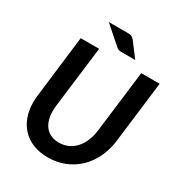

<svg xmlns="http://www.w3.org/2000/svg" viewBox="-208 -1029 1088 1172"><g transform="rotate(30 336.0 -443.0)"><path d="M317.5 -104Q352.5 -104 381.8 -117.2Q411 -130.5 433 -154.8Q455 -179 469.2 -213Q483.5 -247 488.5 -288.5L542 -723H671.5L618.5 -288.5Q610.5 -224.5 584.5 -170Q558.5 -115.5 517.8 -76Q477 -36.5 422.8 -14.2Q368.5 8 304 8Q245.5 8 200 -10.2Q154.5 -28.5 123.2 -61.5Q92 -94.5 75.8 -140.2Q59.5 -186 59.5 -241Q59.5 -263.5 62.5 -288.5L115 -723H245L191.5 -289Q190.5 -279.5 190 -270.5Q189.5 -261.5 189.5 -253Q189.5 -219 197.8 -191.5Q206 -164 222.2 -144.5Q238.5 -125 262.5 -114.5Q286.5 -104 317.5 -104ZM347 -894Q356.5 -894 363 -893.2Q369.5 -892.5 374.5 -890.2Q379.5 -888 383.8 -884.5Q388 -881 393.5 -875L470 -774H369Q355.5 -774 348.2 -778.2Q341 -782.5 331.5 -791L214.5 -894Z"/></g></svg>

Font: Lato TR
Style: Bold Italic
Weight: 700
Italic angle: -12°
Designer: Lukasz Dziedzic
Foundry: tyPoland Lukasz Dziedzic
Version: Version 1.104 2013